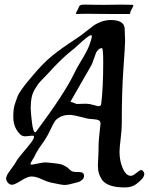

<svg xmlns="http://www.w3.org/2000/svg" viewBox="-20 -820 658 840"><path d="M320.3 -778.3Q322.3 -781.2 324.2 -787.1Q326.2 -793 327.1 -793.9Q328.1 -794.9 331.5 -796.9Q335 -798.8 339.4 -799.3Q343.8 -799.8 352.5 -799.8Q356.4 -799.8 382.3 -799.3Q408.2 -798.8 430.7 -798.8H433.6Q449.2 -798.8 474.6 -799.3Q500 -799.8 511.7 -799.8Q518.6 -799.8 535.2 -799.3Q551.8 -798.8 560.5 -798.8Q563.5 -796.9 563.5 -795.9Q563.5 -793 558.1 -783.7Q552.7 -774.4 551.8 -771.5Q550.8 -770.5 550.3 -767.6Q549.8 -764.6 549.8 -763.2Q549.8 -761.7 548.8 -760.3Q547.9 -758.8 545.9 -758.8H467.8Q426.8 -758.8 397.5 -759.3Q368.2 -759.8 357.4 -759.8Q333 -759.8 314.5 -758.8Q312.5 -758.8 312.5 -760.7Q312.5 -765.6 320.3 -778.3ZM422.9 -366.2Q431.6 -436.5 431.6 -548.8Q431.6 -609.4 425.8 -609.4Q417 -609.4 410.2 -602.5Q403.3 -595.7 400.4 -589.4Q397.5 -583 393.1 -569.3Q388.7 -555.7 386.7 -551.8Q384.8 -545.9 383.3 -542.5Q381.8 -539.1 379.4 -534.2Q377 -529.3 370.1 -517.6Q363.3 -505.9 354.5 -490.7Q345.7 -475.6 327.6 -443.8Q309.6 -412.1 288.1 -375Q296.9 -372.1 302.7 -370.1Q308.6 -368.2 310.1 -367.2Q311.5 -366.2 313 -365.7Q314.5 -365.2 316.4 -365.2Q317.4 -365.2 321.8 -365.2Q326.2 -365.2 335.4 -365.7Q344.7 -366.2 357.4 -366.2Q370.1 -366.2 388.7 -360.8Q407.2 -355.5 412.1 -355.5Q421.9 -355.5 422.9 -366.2ZM114.3 -348.6Q114.3 -330.1 119.6 -285.6Q125 -241.2 133.8 -241.2Q136.7 -241.2 139.6 -246.1Q261.7 -410.2 302.7 -495.1Q314.5 -520.5 332 -548.8Q349.6 -577.1 361.3 -600.6Q373 -624 380.9 -654.3Q381.8 -657.2 381.8 -661.1Q381.8 -666 377.9 -666Q372.1 -666 356.4 -653.3Q340.8 -640.6 320.8 -622.1Q300.8 -603.5 291 -596.7Q248 -562.5 192.4 -501Q188.5 -496.1 171.9 -479.5Q155.3 -462.9 148.9 -454.6Q142.6 -446.3 132.3 -429.2Q122.1 -412.1 118.2 -392.6Q114.3 -373 114.3 -348.6ZM6.8 -39.1Q6.8 -51.8 25.4 -76.2Q43.9 -100.6 47.9 -108.4Q56.6 -125 77.6 -149.4Q98.6 -173.8 113.8 -193.4Q128.9 -212.9 128.9 -221.7Q128.9 -226.6 121.1 -226.6Q117.2 -226.6 106.4 -225.1Q95.7 -223.6 89.8 -223.6Q79.1 -223.6 70.3 -230.5Q38.1 -259.8 38.1 -308.6Q38.1 -327.1 40 -342.8Q42 -358.4 48.3 -374.5Q54.7 -390.6 57.1 -398.9Q59.6 -407.2 71.8 -424.3Q84 -441.4 86.4 -444.8Q88.9 -448.2 105.5 -468.3Q122.1 -488.3 123 -489.3Q167 -542 206.1 -574.2Q245.1 -606.4 318.4 -654.3Q332 -663.1 353.5 -680.2Q375 -697.3 388.2 -707Q401.4 -716.8 421.9 -724.6Q442.4 -732.4 463.9 -732.4Q522.5 -732.4 525.4 -696.3Q527.3 -653.3 527.3 -641.6Q527.3 -622.1 520 -521Q512.7 -419.9 512.7 -276.4Q512.7 -252 507.8 -212.4Q502.9 -172.9 502.9 -155.3Q502.9 -116.2 517.1 -83.5Q531.2 -50.8 552.7 -50.8Q561.5 -50.8 576.7 -63.5Q591.8 -76.2 597.7 -76.2Q602.5 -76.2 606.9 -70.3Q611.3 -64.5 611.3 -58.6Q611.3 -41 576.2 -14.6Q556.6 0 525.4 0Q454.1 0 428.7 -30.3Q408.2 -57.6 408.2 -95.7Q408.2 -104.5 409.7 -127Q411.1 -149.4 411.1 -162.1V-176.8Q411.1 -201.2 415.5 -239.7Q419.9 -278.3 419.9 -279.3Q419.9 -290 411.6 -293.9Q403.3 -297.9 385.3 -298.8Q367.2 -299.8 360.4 -301.8Q301.8 -317.4 286.1 -317.4Q259.8 -317.4 242.7 -308.1Q225.6 -298.8 218.8 -287.6Q211.9 -276.4 200.7 -252.4Q189.5 -228.5 179.7 -213.9Q172.9 -202.1 162.1 -187.5Q151.4 -172.9 143.6 -159.7Q135.7 -146.5 128.9 -131.8Q127 -128.9 123 -122.1Q119.1 -115.2 116.2 -110.4Q113.3 -105.5 113.3 -102.5Q113.3 -99.6 117.2 -99.6Q122.1 -99.6 145 -104.5Q168 -109.4 177.7 -109.4Q187.5 -109.4 192.4 -108.4Q196.3 -108.4 208.5 -106.9Q220.7 -105.5 224.1 -105Q227.5 -104.5 237.3 -103Q247.1 -101.6 251.5 -99.6Q255.9 -97.7 263.2 -94.2Q270.5 -90.8 276.4 -85.9Q282.2 -81.1 288.1 -75.2Q295.9 -67.4 315.4 -67.4H325.2Q347.7 -67.4 347.7 -50.8Q347.7 -45.9 345.7 -41.5Q343.8 -37.1 339.8 -33.7Q335.9 -30.3 332.5 -27.8Q329.1 -25.4 322.3 -23.4Q315.4 -21.5 311.5 -20.5Q307.6 -19.5 299.8 -17.6Q292 -15.6 288.1 -14.6Q275.4 -10.7 259.8 -10.7Q252.9 -10.7 201.2 -21.5Q187.5 -24.4 162.1 -36.1Q136.7 -47.9 118.2 -47.9Q100.6 -47.9 72.3 -29.8Q43.9 -11.7 33.2 -11.7Q22.5 -11.7 14.6 -20.5Q6.8 -29.3 6.8 -39.1Z"/></svg>

Font: Isabella
Style: Medium
Weight: 500
Designer: John Stracke
Version: Version 001.202